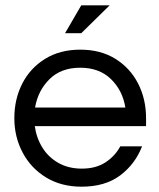

<svg xmlns="http://www.w3.org/2000/svg" viewBox="-20 -695 597 723"><path d="M287 8Q211 8 154 -26.5Q97 -61 65.5 -120Q34 -179 34 -250Q34 -322 64 -380.5Q94 -439 150 -473.5Q206 -508 282 -508Q359 -508 414.5 -473.5Q470 -439 500 -380.5Q530 -322 530 -250V-220H111Q117 -176 139.5 -139.5Q162 -103 200 -81.5Q238 -60 288 -60Q341 -60 377 -83.5Q413 -107 433 -144H515Q489 -77 432.5 -34.5Q376 8 287 8ZM112 -290H452Q442 -354 398 -397Q354 -440 282 -440Q210 -440 166.5 -397Q123 -354 112 -290ZM225 -570 286 -675H393L286 -570Z"/></svg>

Font: Questrial
Style: Regular
Weight: 400
Designer: Joe Prince, Laura Meseguer
Foundry: Joe Prince, Laura Meseguer
Version: Version 2.000; ttfautohint (v1.8.3)